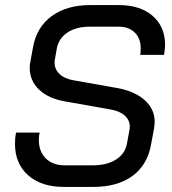

<svg xmlns="http://www.w3.org/2000/svg" viewBox="-20 -728 677 756"><path d="M39 -162Q39 -186 43 -206H136Q133 -191 133 -177Q133 -131 160.5 -104Q188 -77 235 -77H345Q401 -77 437 -100Q473 -123 480 -163L490 -218Q491 -222 491 -230Q491 -255 471 -273Q451 -291 415 -297L240 -328Q172 -339 134.5 -374.5Q97 -410 97 -461Q97 -474 100 -487L110 -542Q124 -621 183.5 -664.5Q243 -708 335 -708H448Q532 -708 581 -665.5Q630 -623 630 -551Q630 -540 626 -512H532Q534 -521 534 -538Q534 -577 510.5 -600Q487 -623 446 -623H333Q281 -623 246.5 -600.5Q212 -578 204 -539L196 -493Q195 -489 195 -481Q195 -455 214.5 -436.5Q234 -418 269 -412L444 -381Q512 -368 550.5 -333Q589 -298 589 -249Q589 -241 587 -225L575 -160Q561 -79 502 -35.5Q443 8 347 8H232Q142 8 90.5 -38Q39 -84 39 -162Z"/></svg>

Font: Bai Jamjuree Medium
Style: Italic
Weight: 500
Italic angle: -10°
Version: Version 1.000; ttfautohint (v1.6)